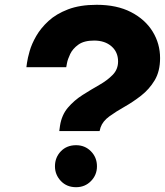

<svg xmlns="http://www.w3.org/2000/svg" viewBox="-20 -770 689 800"><path d="M227 -224 230 -246Q237 -291 263 -321.5Q289 -352 324.5 -374.5Q360 -397 393.5 -416Q427 -435 449.5 -458Q472 -481 472 -514Q472 -553 444.5 -577Q417 -601 372 -601Q330 -601 306.5 -584Q283 -567 272.5 -545Q262 -523 259 -506.5Q256 -490 256 -490H90Q90 -490 92.5 -508.5Q95 -527 103.5 -557Q112 -587 131 -620Q150 -653 182 -682.5Q214 -712 263.5 -731Q313 -750 383 -750Q467 -750 526 -719.5Q585 -689 616 -638.5Q647 -588 647 -528Q647 -473 624.5 -435.5Q602 -398 568 -371.5Q534 -345 498.5 -325Q463 -305 435.5 -285Q408 -265 399 -239L395 -224ZM297 10Q258 10 233.5 -16Q209 -42 209 -77Q209 -114 233.5 -139.5Q258 -165 297 -165Q334 -165 359 -139.5Q384 -114 384 -77Q384 -41 359 -15.5Q334 10 297 10Z"/></svg>

Font: Be Vietnam Pro ExtraBold
Style: Italic
Weight: 800
Italic angle: -12°
Designer: Lam Bao, Tony Le, Vietanh Nguyen
Foundry: Yellow Type Foundry
Version: Version 1.002; ttfautohint (v1.8.3)